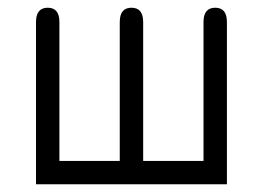

<svg xmlns="http://www.w3.org/2000/svg" viewBox="-20 -477 681 497"><path d="M73.2 0V-419.9Q73.2 -457 103.5 -457Q133.8 -457 133.8 -419.9V-60.5H290V-419.9Q290 -457 320.3 -457Q350.6 -457 350.6 -419.9V-60.5H506.8V-419.9Q506.8 -457 537.1 -457Q567.4 -457 567.4 -419.9V0Z"/></svg>

Font: Jura
Style: Medium
Weight: 500
Version: Version 2.6.1